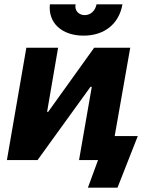

<svg xmlns="http://www.w3.org/2000/svg" viewBox="-20 -741 697 889"><path d="M12 0H154L399 -339H405L346 0H434L387 128H524L618 -111H511L583 -520H416L203 -223H198L249 -520H102ZM367 -576C462 -576 531 -629 547 -721H427C421 -691 400 -671 372 -671C345 -671 324 -692 330 -721H211C202 -637 264 -576 367 -576Z"/></svg>

Font: Fixel Text 20240404
Style: Bold Italic
Weight: 700
Width: 4
Italic angle: -10°
Designer: AlfaBravo + MacPaw
Foundry: Kyrylo Tkachov, Marchela Mozhyna, Serhii Makarenko, Maria Weinstein, Zakhar Kryvoshyya
Version: Version 1.211;Glyphs 3.2 (3225)